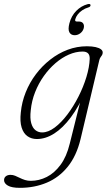

<svg xmlns="http://www.w3.org/2000/svg" viewBox="-77 -677 532 946"><path d="M320 8Q300 91 257 144.2Q214 197.5 153.5 223Q93 248.5 21 248.5Q-19.5 248.5 -38.2 237.5Q-57 226.5 -57 210.5Q-57 198.5 -48.2 191.5Q-39.5 184.5 -25 184.5Q-13.5 184.5 -2.5 189Q8.5 193.5 20.5 199.5Q32.5 205.5 46 209.8Q59.5 214 74.5 214Q115.5 214 153.5 194.8Q191.5 175.5 221.2 135.2Q251 95 266.5 31.5L333.5 -236.5L345.5 -230Q312 -152.5 272.2 -99.2Q232.5 -46 190 -19Q147.5 8 104.5 8Q78 8 58.2 -6Q38.5 -20 29.5 -49Q20.5 -78 25.5 -123Q30.5 -174.5 49.8 -222.5Q69 -270.5 100 -311.5Q131 -352.5 170.8 -383.5Q210.5 -414.5 256.2 -431.8Q302 -449 351 -449Q376.5 -449 394 -445Q411.5 -441 420.5 -434Q429.5 -427 429 -418Q429 -410.5 425.5 -405.2Q422 -400 418.2 -394.5Q414.5 -389 412.5 -381.5ZM74.5 -133.5Q70 -94.5 76.8 -70.5Q83.5 -46.5 97.8 -35.5Q112 -24.5 130.5 -24.5Q160.5 -24.5 192.8 -48.8Q225 -73 255 -112.8Q285 -152.5 309.5 -200.8Q334 -249 348.8 -297.8Q363.5 -346.5 365 -387Q365.5 -405.5 356.8 -414.2Q348 -423 330 -423Q296.5 -423 262.2 -408Q228 -393 196.5 -366Q165 -339 139 -302.5Q113 -266 96 -223Q79 -180 74.5 -133.5ZM310.5 -571Q326.5 -571 332.8 -561.5Q339 -552 335.5 -538Q331.5 -523 318.8 -513.2Q306 -503.5 291 -503.5Q273 -503.5 265 -517.5Q257 -531.5 265 -562.5Q274.5 -599 298.8 -623.5Q323 -648 355 -656.5Q361.5 -658 365 -657Q368.5 -656 369 -652Q369.5 -648.5 366.8 -645.2Q364 -642 358.5 -640.5Q341.5 -635.5 328 -626.2Q314.5 -617 305.8 -605.5Q297 -594 294 -582.5Q290.5 -571 301.5 -571Z"/></svg>

Font: Fraunces 72pt Soft Wonky ExtraLight
Style: Italic
Weight: 250
Italic angle: -16°
Version: Version 1.000;[b76b70a41]